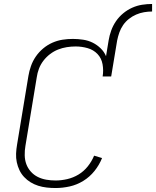

<svg xmlns="http://www.w3.org/2000/svg" viewBox="-20 -939 786 967"><path d="M260 8Q237 8 215 5.5Q193 3 172.5 -3.5Q152 -10 134 -21Q116 -32 101.5 -47.5Q87 -63 78 -82Q69 -101 64.5 -122Q60 -143 61 -165.5Q62 -188 66 -211L123 -556Q127 -581 136 -606.5Q145 -632 160.5 -654.5Q176 -677 197.5 -695Q219 -713 244 -724Q269 -735 295 -739Q321 -743 347 -743Q373 -743 399 -739Q425 -735 447 -724Q469 -713 487 -695.5Q505 -678 514 -656L527 -735Q531 -760 540 -785Q549 -810 564 -832Q579 -854 600 -871.5Q621 -889 645.5 -900Q670 -911 695.5 -915Q721 -919 746 -919V-881Q726 -881 705.5 -877.5Q685 -874 665.5 -865.5Q646 -857 629 -843.5Q612 -830 600 -812.5Q588 -795 581 -775Q574 -755 570 -735L540 -554H497Q502 -585 496.5 -615.5Q491 -646 471 -667Q451 -688 421.5 -696.5Q392 -705 361 -705Q339 -705 316.5 -701.5Q294 -698 272.5 -689.5Q251 -681 232 -666.5Q213 -652 198.5 -633Q184 -614 176 -592.5Q168 -571 165 -549L108 -204Q104 -181 104.5 -157Q105 -133 112.5 -112.5Q120 -92 135 -75Q150 -58 170 -48Q190 -38 213 -34Q236 -30 260 -30Q289 -30 319 -37Q349 -44 375.5 -60Q402 -76 422 -101Q442 -126 454 -155L494 -143Q480 -108 456 -78Q432 -48 399.5 -28Q367 -8 331 0Q295 8 260 8Z"/></svg>

Font: Iosevka Curly XLtEx
Style: Italic
Weight: 200
Width: 7
Italic angle: -9°
Monospace: yes
Designer: Belleve Invis
Foundry: Belleve Invis
Version: Version 11.1.0; ttfautohint (v1.8.3)